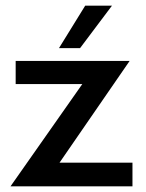

<svg xmlns="http://www.w3.org/2000/svg" viewBox="-20 -654 511 674"><path d="M17 0 269 -359H35V-440H435L189 -83H445V0ZM187 -485 279 -634H373L261 -485Z"/></svg>

Font: Teachers Medium
Style: Regular
Weight: 500
Designer: Alfredo Marco Pradil, Chank Diesel
Version: Version 1.001